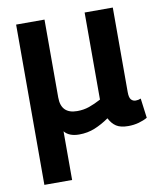

<svg xmlns="http://www.w3.org/2000/svg" viewBox="-84 -608 742 886"><g transform="rotate(-10 287.0 -165.5)"><path d="M52 210V-541H185V-176Q185 -99 261 -99Q291 -99 317 -108Q343 -117 373 -133V-541H505V-145Q505 -119 513.5 -109.5Q522 -100 535 -100Q548 -100 559 -105L571 -13Q554 -3 530.5 3.5Q507 10 481 10Q445 10 425 -3Q405 -16 392 -42Q359 -19 325 -5Q291 9 251 9Q204 9 182 -18V210Z"/></g></svg>

Font: Georama SemiBold
Style: Regular
Weight: 600
Designer: Jean-Baptiste Levee
Foundry: Production Type
Version: Version 1.000